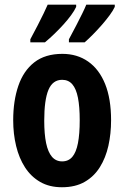

<svg xmlns="http://www.w3.org/2000/svg" viewBox="-20 -786 528 816"><path d="M452.1 -274.9Q452.1 -217.8 440.7 -166.5Q429.2 -115.2 404.5 -75.7Q379.9 -36.1 340.1 -13.2Q300.3 9.8 243.2 9.8Q189.9 9.8 150.9 -12.7Q111.8 -35.2 86.4 -74.5Q61 -113.8 48.6 -165.3Q36.1 -216.8 36.1 -274.9Q36.1 -357.4 57.9 -421.1Q79.6 -484.9 125.7 -521Q171.9 -557.1 245.1 -557.1Q308.1 -557.1 354.7 -524.4Q401.4 -491.7 426.8 -429Q452.1 -366.2 452.1 -274.9ZM168 -272.9Q168 -216.3 176 -177.7Q184.1 -139.2 200.9 -119.6Q217.8 -100.1 244.1 -100.1Q271 -100.1 287.4 -119.4Q303.7 -138.7 311.3 -177.7Q318.8 -216.8 318.8 -274.9Q318.8 -332.5 311.3 -370.6Q303.7 -408.7 287.4 -427.7Q271 -446.8 244.1 -446.8Q204.1 -446.8 186 -404.3Q168 -361.8 168 -272.9ZM467.8 -766.1V-756.8Q460.9 -741.7 446.3 -721.7Q431.6 -701.7 413.1 -680.4Q394.5 -659.2 375.2 -639.6Q356 -620.1 339.8 -606H272.9V-619.1Q289.6 -649.9 304.2 -678.2Q318.8 -706.5 330.1 -729.5Q341.3 -752.4 346.7 -766.1ZM303.7 -766.1V-756.8Q296.4 -740.7 282.2 -721.4Q268.1 -702.1 249.8 -681.9Q231.4 -661.6 211.2 -642.1Q190.9 -622.6 170.9 -606H108.9V-619.1Q126 -650.9 140.6 -679.2Q155.3 -707.5 166 -730Q176.8 -752.4 182.6 -766.1Z"/></svg>

Font: Open Sans Condensed
Style: Regular
Weight: 400
Width: 3
Designer: Monotype Design Team
Foundry: Monotype Imaging Inc.
Version: Version 3.000